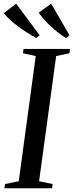

<svg xmlns="http://www.w3.org/2000/svg" viewBox="-36 -1004 392 1024"><path d="M-12 0 -9.5 -22.5 64 -37.5 154.5 -705 86.5 -720 89.5 -743H337L334.5 -720L263.5 -705L172.5 -37.5L244.5 -22.5L242 0ZM334.5 -816 316.5 -801Q294 -814.5 273 -831Q252 -847.5 233.2 -865.2Q214.5 -883 198.5 -901Q182.5 -919 170.5 -936.5L237 -984.5ZM175.5 -816 157.5 -801Q133 -814.5 107.8 -830.5Q82.5 -846.5 59.5 -863.8Q36.5 -881 17 -898.8Q-2.5 -916.5 -15.5 -934L50 -984.5Z"/></svg>

Font: Merriweather 120pt
Style: Italic
Weight: 400
Italic angle: -7.8°
Version: Version 2.101